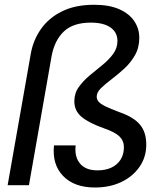

<svg xmlns="http://www.w3.org/2000/svg" viewBox="-20 -791 699 820"><path d="M12.6 0 111.4 -561Q121.6 -619.5 154.9 -667Q188.1 -714.5 244.8 -742.5Q301.5 -770.6 382.1 -770.6Q447.2 -770.6 489.9 -751.4Q532.6 -732.2 553.7 -700.3Q574.9 -668.4 574.9 -629.9Q574.9 -587.7 556.5 -555.4Q538.2 -523.2 511.1 -498.3Q484 -473.4 456.9 -452.9Q429.8 -432.4 411.4 -414.6Q393 -396.8 393 -378.1Q393 -366.9 400.6 -357.4Q408.2 -347.9 429.6 -337.2Q450.9 -326.5 491.4 -311.5Q551.5 -290.5 578.1 -258.3Q604.7 -226.1 604.7 -173.6Q604.7 -120 575.9 -78.5Q547.2 -37 497.9 -13.6Q448.5 9.8 385.7 9.8Q296.9 9.8 249.5 -39.5Q202 -88.8 210.6 -170.1H303.1Q297.6 -120.9 322 -92.2Q346.4 -63.4 396.3 -63.4Q430.7 -63.4 455.8 -75.2Q480.8 -87 495 -109.2Q509.2 -131.3 509.2 -162.5Q509.2 -189.9 490.2 -208.3Q471.3 -226.6 426.1 -242.3Q360.6 -265.3 329 -291.4Q297.5 -317.4 297.5 -358.4Q297.5 -392.7 316.2 -418.9Q335 -445.2 362.1 -468.1Q389.2 -491 416.7 -512.9Q444.1 -534.9 462.9 -560.2Q481.6 -585.4 481.6 -616.3Q481.6 -652.8 451.9 -673.6Q422.2 -694.4 367.8 -694.4Q291.6 -694.4 251.8 -655.7Q212.1 -617.1 200.1 -549.7L103.6 0Z"/></svg>

Font: Poppins Variable
Style: Italic
Weight: 100
Italic angle: -10°
Designer: Jonny Pinhorn
Foundry: Indian Type Foundry
Version: Version 6.000